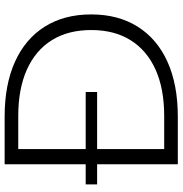

<svg xmlns="http://www.w3.org/2000/svg" viewBox="0 -772 772 812"><g transform="rotate(-90 386.0 -366.0)"><path d="M97.2 0V-341.3H12.2V-389.6H97.2V-732.4H298.3Q434.1 -732.4 530.8 -688.7Q627.4 -645 679.2 -563Q731 -481 731 -366.2Q731 -252 679.2 -169.7Q627.4 -87.4 530.8 -43.7Q434.1 0 298.3 0ZM402.8 -341.3H161.6V-57.6H301.8Q416.5 -57.6 497.8 -94.2Q579.1 -130.9 622.1 -200Q665 -269 665 -366.2Q665 -463.9 622.1 -532.7Q579.1 -601.6 497.8 -638.2Q416.5 -674.8 301.8 -674.8H161.6V-389.6H402.8Z"/></g></svg>

Font: Kumbh Sans Light
Style: Regular
Weight: 300
Version: Version 1.004